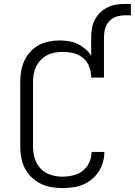

<svg xmlns="http://www.w3.org/2000/svg" viewBox="-20 -949 686 977"><path d="M297 8Q269 8 240.5 3Q212 -2 186.5 -14.5Q161 -27 140 -47.5Q119 -68 106 -93.5Q93 -119 88 -147.5Q83 -176 83 -205V-530Q83 -558 87.5 -585.5Q92 -613 103 -638Q114 -663 133 -684Q152 -705 176 -718.5Q200 -732 227.5 -737.5Q255 -743 282 -743Q306 -743 329.5 -739.5Q353 -736 374 -726Q395 -716 413.5 -700.5Q432 -685 444 -665V-760Q444 -783 448 -805.5Q452 -828 462.5 -848.5Q473 -869 489.5 -885Q506 -901 526.5 -911Q547 -921 569.5 -925Q592 -929 615 -929H646V-871H615Q593 -871 572 -864Q551 -857 536 -841Q521 -825 515 -803.5Q509 -782 509 -760V-554H444Q444 -582 434.5 -608.5Q425 -635 404 -653Q383 -671 355.5 -678Q328 -685 301 -685Q280 -685 259.5 -681.5Q239 -678 220.5 -668.5Q202 -659 187.5 -644Q173 -629 164 -610.5Q155 -592 151.5 -571.5Q148 -551 148 -530V-205Q148 -184 151.5 -164Q155 -144 163.5 -125.5Q172 -107 186 -92Q200 -77 218.5 -67.5Q237 -58 257 -54Q277 -50 297 -50Q325 -50 352 -56.5Q379 -63 400.5 -79.5Q422 -96 434 -122Q446 -148 446 -175Q446 -175 446 -175.5Q446 -176 446 -176H511Q511 -176 511 -175.5Q511 -175 511 -175Q511 -149 503.5 -123Q496 -97 481.5 -75Q467 -53 446 -36Q425 -19 401 -9Q377 1 350.5 4.5Q324 8 297 8Z"/></svg>

Font: Iosevka Aile Custom Light
Style: Regular
Weight: 300
Designer: Belleve Invis
Foundry: Belleve Invis
Version: Version 17.0.2; ttfautohint (v1.8.3)